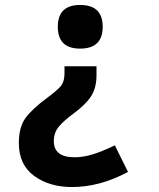

<svg xmlns="http://www.w3.org/2000/svg" viewBox="-20 -559 640 774"><path d="M213 -451Q213 -363 303 -363Q394 -363 394 -451Q394 -539 303 -539Q213 -539 213 -451ZM240 -292V-263Q240 -228 222.5 -209Q205 -190 168 -163Q110 -120 83 -83.5Q56 -47 56 18Q56 105 117.5 150Q179 195 270 195Q383 195 496 134L443 27Q393 51 354.5 63Q316 75 281 75Q197 75 197 10Q197 -25 218 -49.5Q239 -74 276 -101Q324 -136 346.5 -170Q369 -204 369 -256V-292Z"/></svg>

Font: Noto Sans Mono UI
Style: Bold
Weight: 700
Designer: Monotype Design team
Foundry: Monotype Imaging Inc.
Version: 1.000